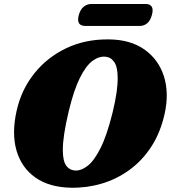

<svg xmlns="http://www.w3.org/2000/svg" viewBox="-20 -908 839 943"><path d="M515 -714.5Q620.5 -713.5 689.5 -664.8Q758.5 -616 784.8 -534Q811 -452 789 -351Q768.5 -257.5 723.5 -188.2Q678.5 -119 615.8 -73.5Q553 -28 479.5 -6.2Q406 15.5 328 14Q222.5 12 154.2 -35.8Q86 -83.5 61.2 -168.2Q36.5 -253 62 -365.5Q85 -467.5 148 -546.8Q211 -626 305 -671Q399 -716 515 -714.5ZM351.5 -70.5Q379.5 -69.5 410.8 -93.8Q442 -118 473.5 -180.2Q505 -242.5 533 -355.5Q546.5 -411 552.5 -453.5Q558.5 -496 558 -527.5Q557.5 -579.5 541.2 -603.2Q525 -627 498 -629.5Q466 -632.5 434 -608.8Q402 -585 372.2 -525.2Q342.5 -465.5 317.5 -361.5Q302.5 -298.5 295.5 -251.8Q288.5 -205 288.5 -172Q288.5 -117.5 305.2 -94.5Q322 -71.5 351.5 -70.5ZM367 -834Q374.5 -861.5 391 -875Q407.5 -888.5 429.5 -888.5H693.5Q741 -888.5 726 -834.5Q711.5 -780.5 664.5 -780.5H400Q352.5 -780.5 367 -834Z"/></svg>

Font: Fraunces 9pt S050 Black
Style: Italic
Weight: 900
Italic angle: -16°
Version: Version 1.000; ttfautohint (v1.8.3)